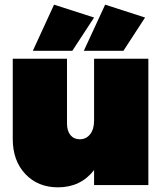

<svg xmlns="http://www.w3.org/2000/svg" viewBox="-20 -801 712 831"><path d="M35.2 -199.2V-546.9H270V-266.1Q270 -234.4 284.9 -216.3Q299.8 -198.2 325.2 -198.2Q353 -198.2 370.1 -220Q387.2 -241.7 387.2 -278.8V-546.9H622.1V0H387.2V-64.9Q329.1 9.8 231 9.8Q144 9.8 89.6 -47.9Q35.2 -105.5 35.2 -199.2ZM122.1 -581.1 213.9 -780.8 387.2 -725.1 293 -581.1ZM342.8 -581.1 435.1 -780.8 607.9 -725.1 514.2 -581.1Z"/></svg>

Font: Trueno UltraBlack
Style: Regular
Weight: 950
Designer: Julieta Ulanovsky
Foundry: Julieta Ulanovsky
Version: Version 3.001b | FøM Fix